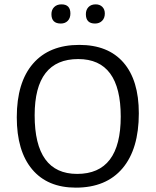

<svg xmlns="http://www.w3.org/2000/svg" viewBox="-20 -853 714 881"><path d="M262 -833Q303 -833 303 -791Q303 -770 291 -757.5Q279 -745 259 -745Q216 -745 216 -788Q216 -808 228.5 -820.5Q241 -833 262 -833ZM419 -833Q438 -833 449.5 -821.5Q461 -810 461 -791Q461 -770 448.5 -757.5Q436 -745 416 -745Q374 -745 374 -788Q374 -808 386 -820.5Q398 -833 419 -833ZM344 -647Q476 -647 546.5 -566Q617 -485 617 -333Q617 -169 542 -80.5Q467 8 328 8Q198 8 127.5 -76Q57 -160 57 -315Q57 -475 131.5 -561Q206 -647 344 -647ZM339 -582Q139 -582 139 -324Q139 -55 334 -55Q534 -55 534 -318Q534 -582 339 -582Z"/></svg>

Font: Alegreya Sans SC
Style: Regular
Weight: 400
Designer: Juan Pablo del Peral
Foundry: Huerta Tipografica
Version: Version 2.007